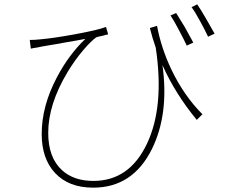

<svg xmlns="http://www.w3.org/2000/svg" viewBox="-20 -816 1040 884"><path d="M840 -606Q824 -640 803 -679Q781 -721 765 -745L791 -756Q809 -728 831 -691Q855 -648 870 -620ZM703 -697Q722 -595 769 -496Q827 -375 912 -290L886 -264Q787 -384 728 -516Q759 -292 680 -131Q592 48 409 48Q296 48 233 -20Q172 -86 172 -199Q172 -328 242 -460Q296 -563 373 -637Q338 -630 266 -618L240 -613L215 -609Q188 -605 174 -602Q167 -601 150 -597L136 -595L122 -592L117 -632Q140 -632 167 -635Q225 -640 324 -658Q433 -678 468 -692L478 -658Q474 -657 466 -655L451 -651Q430 -647 423 -644Q399 -627 364 -586Q324 -539 291 -484Q202 -336 202 -204Q202 -90 266 -32Q320 17 410 17Q575 17 656 -153Q738 -325 697 -597Q682 -639 670 -687ZM888 -796Q905 -771 927 -733Q951 -692 968 -661L938 -647Q920 -685 901 -719Q879 -760 862 -783Z"/></svg>

Font: Noto Sans CJK TC Thin
Style: Regular
Weight: 250
Designer: Ryoko NISHIZUKA ???? (kana & ideographs); Paul D. Hunt (Latin, Greek & Cyrillic); Wenlong ZHANG ??? (bopomofo); Sandoll 
Foundry: Adobe Systems Incorporated
Version: Version 1.004 January 19, 2016